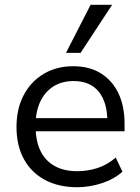

<svg xmlns="http://www.w3.org/2000/svg" viewBox="-20 -774 586 803"><path d="M303 9Q225 9 168 -21.5Q111 -52 80 -108.5Q49 -165 49 -243Q49 -319 79 -376Q109 -433 162.5 -465Q216 -497 286 -497Q354 -497 401.5 -467.5Q449 -438 475 -384.5Q501 -331 501 -255V-225H112V-280H446L429 -266Q429 -346 393 -390.5Q357 -435 288 -435Q238 -435 202.5 -412Q167 -389 148 -348Q129 -307 129 -252V-245Q129 -184 149.5 -142.5Q170 -101 209 -79.5Q248 -58 303 -58Q346 -58 387 -71Q428 -84 464 -115L492 -56Q458 -25 406.5 -8Q355 9 303 9ZM256 -553 359 -754H449L317 -553Z"/></svg>

Font: Nunito Sans 11pt
Style: Regular
Weight: 400
Version: Version 3.101;gftools[0.9.27]